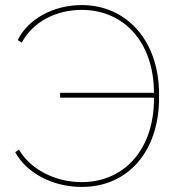

<svg xmlns="http://www.w3.org/2000/svg" viewBox="-20 -729 702 757"><path d="M303 8C485 8 607 -133 607 -342V-359C607 -565 482 -709 302 -709C191 -709 90 -654 50 -571L66 -561C108 -641 199 -690 302 -690C472 -690 587 -558 587 -363H217V-344H587V-338C587 -143 472 -11 302 -11C197 -11 99 -62 55 -139L40 -129C85 -46 189 8 302 8Z"/></svg>

Font: Fixel Text Thin
Style: Regular
Weight: 100
Width: 4
Designer: AlfaBravo + MacPaw
Foundry: Kyrylo Tkachov, Marchela Mozhyna, Serhii Makarenko, Maria Weinstein, Zakhar Kryvoshyya
Version: Version 1.211